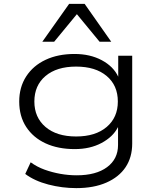

<svg xmlns="http://www.w3.org/2000/svg" viewBox="-20 -781 820 989"><path d="M373 188Q300 188 229 169.5Q158 151 110 115L138 55Q171 79 210 93Q249 107 291 114.5Q333 122 375 122Q475 122 531.5 80Q588 38 588 -34V-125H587Q562 -76 503 -44.5Q444 -13 365 -13Q279 -13 215 -42.5Q151 -72 115 -127Q79 -182 79 -258Q79 -332 115 -387.5Q151 -443 215 -473Q279 -503 364 -503Q444 -503 504 -471Q564 -439 589 -386V-494H661V-42Q661 29 627 80Q593 131 528 159.5Q463 188 373 188ZM372 -78Q472 -78 529.5 -127Q587 -176 587 -258Q587 -341 529.5 -389.5Q472 -438 372 -438Q272 -438 214.5 -389.5Q157 -341 157 -258Q157 -176 214.5 -127Q272 -78 372 -78ZM198 -566 336 -761H416L553 -566H493L376 -708L259 -566Z"/></svg>

Font: Nunito Sans 7pt Expanded Light
Style: Regular
Weight: 300
Width: 7
Designer: Vernon Adams
Foundry: Vernon Adams
Version: Version 3.101;gftools[0.9.27]